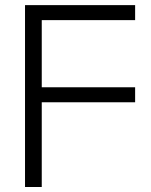

<svg xmlns="http://www.w3.org/2000/svg" viewBox="-20 -748 603 768"><path d="M80.1 0V-727.5H520.5V-667.5H147V-398.9H520.5V-338.9H147V0Z"/></svg>

Font: Inter 28pt Light
Style: Regular
Weight: 300
Designer: Rasmus Andersson
Foundry: rsms
Version: Version 4.001;git-66647c0bb